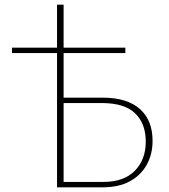

<svg xmlns="http://www.w3.org/2000/svg" viewBox="-20 -798 721 818"><path d="M31 -572V-595H514V-572ZM223 0V-778H251V-23H421Q508 -23 554.5 -70.5Q601 -118 601 -195Q601 -271 556 -315Q511 -359 413 -359H240V-382H417Q521 -382 575.5 -334Q630 -286 630 -198Q630 -140 604.5 -95Q579 -50 532 -25Q485 0 418 0Z"/></svg>

Font: Ysabeau Office Thin
Style: Regular
Weight: 250
Designer: Christian Thalmann (Catharsis Fonts)
Version: Version 2.001;gftools[0.9.30]; featfreeze: tnum,lnum,ss02